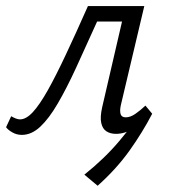

<svg xmlns="http://www.w3.org/2000/svg" viewBox="-37 -434 553 630"><path d="M283.4 175.5 239.8 139.1Q306.3 85.9 354.1 29.1Q401.9 -27.6 439.7 -85.7L462.4 -60.8Q430.9 -0.1 387.9 60.3Q344.8 120.6 283.4 175.5ZM34.7 8.6Q17.9 8.6 3.7 0.5Q-10.5 -7.5 -17.1 -16.6L-0.3 -52.6Q6.9 -48.4 14.5 -45.3Q22 -42.3 28.7 -42.3Q48.7 -42.3 70.8 -66.1Q92.8 -90 119.5 -137.3Q146.1 -184.6 178.7 -254Q211.4 -323.3 251.6 -414.2H400.9L390.2 -363.3H281.6Q244.6 -280.9 213 -212.4Q181.5 -143.9 152.6 -94.5Q123.8 -45 95.1 -18.2Q66.5 8.6 34.7 8.6ZM343.4 5.2Q325.3 5.2 312.3 -3Q299.4 -11.3 295.2 -30.5Q291 -49.6 298.3 -82.3L375.2 -414.2H436.5L359.5 -89Q355.5 -70.5 358.7 -59.8Q361.9 -49 375.5 -49Q390.7 -49 407 -60.3Q423.4 -71.5 440.2 -87.5L462.4 -60.8Q433.8 -31.5 403.2 -13.1Q372.6 5.2 343.4 5.2Z"/></svg>

Font: Ysabeau
Style: Bold Italic
Weight: 700
Italic angle: -12°
Designer: Christian Thalmann (Catharsis Fonts)
Version: Version 2.002